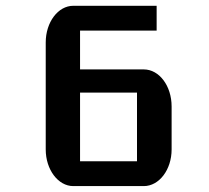

<svg xmlns="http://www.w3.org/2000/svg" viewBox="-20 -630 707 650"><path d="M134.8 -124C134.8 -55.7 176.8 0 228 0H466.8C519 0 561 -55.7 561 -124V-269.5C561 -339.4 519 -395 466.8 -395H251V-526.4H510.3V-610.4H228C176.8 -610.4 134.8 -555.2 134.8 -486.3ZM251 -84V-316.4H443.8V-84Z"/></svg>

Font: Atomic Age
Style: Regular
Weight: 400
Designer: James Grieshaber
Foundry: James Grieshaber
Version: Version 1.002